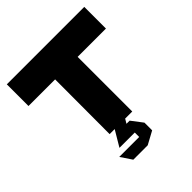

<svg xmlns="http://www.w3.org/2000/svg" viewBox="-252 -891 1290 1290"><g transform="rotate(-45 393.0 -245.5)"><path d="M277 0 278 -519H25V-725H761V-519H492V0H424V1L406 31H436L497 111V184L405 234H268L215 155V154H404V112H259V111L325 0Z"/></g></svg>

Font: Foldit Thin ExtraBold
Style: Regular
Weight: 800
Version: Version 1.003